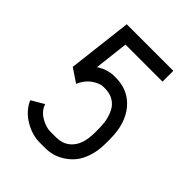

<svg xmlns="http://www.w3.org/2000/svg" viewBox="-197 -796 920 920"><g transform="rotate(45 262.5 -336.0)"><path d="M257.8 -465.8H267.6Q353 -465.8 404.8 -404.3Q456.5 -342.8 456.5 -237.8V-208.5Q456.5 -159.2 443.6 -119.9Q430.7 -80.6 410.6 -56.4Q390.6 -32.2 364.7 -16.1Q338.9 0 314.7 6.1Q290.5 12.2 267.6 12.2H229.5Q178.2 12.2 127.4 -18.1Q76.7 -48.3 54.2 -99.1L118.2 -136.7Q129.4 -102.1 163.6 -81.5Q197.8 -61 229.5 -61H267.6Q321.3 -61 352.3 -98.6Q383.3 -136.2 383.3 -208.5V-237.8Q383.3 -266.1 377.9 -291.5Q372.6 -316.9 360.4 -340.6Q348.1 -364.3 324.5 -378.4Q300.8 -392.6 267.6 -392.6H257.8Q231.9 -392.6 201.2 -370.8Q170.4 -349.1 154.3 -310.1L85.4 -356.4L124 -683.6H439.5V-610.4H188.5L168.5 -437.5Q211.9 -465.8 257.8 -465.8Z"/></g></svg>

Font: Anka/Coder Condensed
Style: Regular
Weight: 400
Width: 4
Monospace: yes
Version: Version 1.100